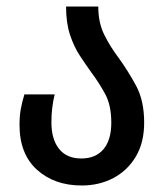

<svg xmlns="http://www.w3.org/2000/svg" viewBox="-20 -560 507 590"><path d="M231 10Q147 10 93.5 -38.5Q40 -87 40 -176Q40 -204 44 -225.5Q48 -247 55 -270H148Q143 -249 140.5 -228.5Q138 -208 138 -184Q138 -132 161.5 -102.5Q185 -73 230 -73Q274 -73 298 -101.5Q322 -130 322 -183Q322 -236 303.5 -270.5Q285 -305 261 -337Q243 -362 225 -389.5Q207 -417 195 -453.5Q183 -490 183 -540H282Q282 -490 300.5 -453Q319 -416 344 -383Q373 -343 398 -297Q423 -251 423 -183Q423 -122 397.5 -79Q372 -36 328.5 -13Q285 10 231 10Z"/></svg>

Font: Noto Sans Georgian Condensed Medium
Style: Regular
Weight: 500
Width: 3
Designer: Monotype Design Team, Akaki Razmadze
Foundry: Google LLC
Version: Version 2.005; ttfautohint (v1.8.4.7-5d5b)